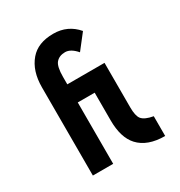

<svg xmlns="http://www.w3.org/2000/svg" viewBox="-176 -865 938 999"><g transform="rotate(-30 293.0 -366.0)"><path d="M98.1 0V-529.8Q98.1 -628.4 148.4 -687Q195.3 -742.2 288.1 -742.2Q374.5 -742.2 429.7 -677.2L360.8 -588.9Q326.7 -628.4 293.5 -628.4Q257.8 -628.4 238.3 -605.5Q220.2 -584 220.2 -522V-477.5H443.8V-210.4Q443.8 -159.2 459 -139.6Q476.1 -117.7 526.9 -108.9V9.8Q421.4 9.8 369.1 -47.4Q321.8 -99.1 321.8 -202.6V-368.7H220.2V0Z"/></g></svg>

Font: Consola Mono
Style: Bold
Weight: 700
Monospace: yes
Designer: Wojciech Kalinowski "wmk69" (wmk69@o2.pl)
Foundry: Wojciech Kalinowski "wmk69" (wmk69@o2.pl)
Version: Version 2.1.0